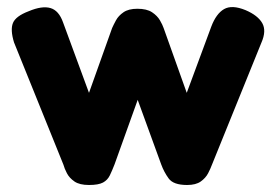

<svg xmlns="http://www.w3.org/2000/svg" viewBox="-20 -518 786 548"><path d="M234 10Q207 10 192.5 0Q178 -10 171 -23.5Q164 -37 161 -48L20 -397Q9 -433 17 -452.5Q25 -472 62 -486Q100 -502 124 -495Q148 -488 160 -454L234 -253L300 -438Q304 -447 311 -460Q318 -473 332.5 -483Q347 -493 372 -493Q399 -493 414 -483Q429 -473 436.5 -460Q444 -447 447 -438L513 -253L583 -442Q597 -479 619.5 -492Q642 -505 681 -489Q716 -474 728.5 -452Q741 -430 726 -396L585 -48Q581 -37 574 -23.5Q567 -10 553 0Q539 10 514 10Q475 10 461.5 -8.5Q448 -27 440 -49L373 -233L307 -49Q300 -31 293.5 -17.5Q287 -4 274 3Q261 10 234 10Z"/></svg>

Font: Fredoka SemiBold
Style: Regular
Weight: 600
Designer: Ben Nathan
Foundry: Milena B. Brandão, Ben Nathan
Version: Version 2.001